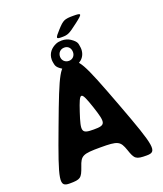

<svg xmlns="http://www.w3.org/2000/svg" viewBox="-172 -1086 1016 1197"><g transform="rotate(-20 336.0 -487.5)"><path d="M490 -73C512 -7 521 0 592 0C663 0 658 -33 537 -356C416 -678 398 -711 336 -711C274 -711 256 -678 136 -356C15 -33 10 0 81 0C152 0 161 -7 184 -73C206 -139 220 -146 337 -146C453 -146 467 -139 490 -73ZM292 -398C332 -519 340 -519 381 -398C421 -277 417 -265 337 -265C256 -265 252 -277 292 -398ZM349 -925C307 -879 307 -874 347 -874C387 -874 397 -879 457 -925C516 -970 516 -975 458 -975C400 -975 390 -970 349 -925ZM239 -763C239 -756 240 -750 241 -744C245 -728 242 -713 281 -689C296 -680 315 -674 338 -674C393 -674 435 -708 435 -763C435 -770 434 -776 433 -782C430 -798 433 -813 394 -839C379 -849 360 -855 338 -855C324 -855 311 -853 299 -848C267 -834 239 -807 239 -763ZM338 -808C364 -808 380 -789 380 -763C380 -739 363 -720 338 -720C313 -720 294 -738 294 -763C294 -789 312 -808 338 -808Z"/></g></svg>

Font: Asimov Print
Style: A
Weight: 500
Designer: Google
Version: Version 2.000980: 2014